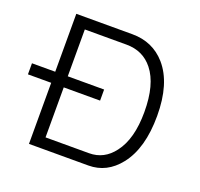

<svg xmlns="http://www.w3.org/2000/svg" viewBox="-121 -821 993 955"><g transform="rotate(20 376.0 -344.0)"><path d="M126 -687.5V-380.9H2.9V-322.3H126V1H440.4Q538.1 1 603.5 -82Q677.7 -175.8 677.7 -347.7Q677.7 -519.5 599.6 -609.4Q531.2 -687.5 422.9 -687.5ZM192.4 -628.9H413.1Q501 -628.9 552.7 -563.5Q611.3 -490.2 611.3 -343.8Q611.3 -201.2 552.7 -125Q502 -57.6 422.9 -57.6H192.4V-322.3H384.8V-380.9H192.4Z"/></g></svg>

Font: Dotum
Style: Regular
Weight: 400
Version: Version 2.21